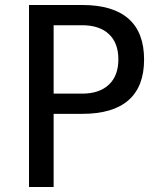

<svg xmlns="http://www.w3.org/2000/svg" viewBox="-20 -749 642 769"><path d="M194.8 0V-293H309.1Q432.6 -293 494.9 -347.9Q557.1 -402.8 557.1 -510.7Q557.1 -619.1 494.6 -674.1Q432.1 -729 309.1 -729H96.2V0ZM194.8 -647.9H309.1Q378.4 -647.9 416.3 -612.3Q454.1 -576.7 454.1 -511.2Q454.1 -445.8 416 -409.9Q377.9 -374 309.1 -374H194.8Z"/></svg>

Font: Hack Dev
Style: Regular
Weight: 400
Designer: Christopher Simpkins
Foundry: Christopher Simpkins
Version: Version 2.0315